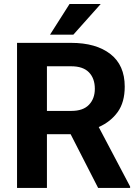

<svg xmlns="http://www.w3.org/2000/svg" viewBox="-20 -921 681 941"><path d="M460.9 0 326.2 -263.2H210V0H63.5V-710.9H328.6Q450.7 -710.9 521 -656.2Q591.3 -601.6 591.3 -496.6Q591.3 -419.9 556.9 -372.1Q522.5 -324.2 463.9 -298.3L617.7 -6.8V0ZM328.6 -596.2H210V-377.4H329.6Q387.2 -377.4 416 -407.5Q444.8 -437.5 444.8 -485.8Q444.8 -536.6 416 -566.4Q387.2 -596.2 328.6 -596.2ZM225.1 -751 320.8 -901.4H473.6L339.4 -751Z"/></svg>

Font: Vazirmatn UI FD
Style: Bold
Weight: 700
Designer: Saber Rastikerdar
Foundry: Saber Rastikerdar
Version: Version 33.003